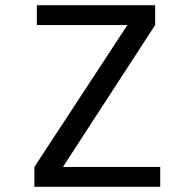

<svg xmlns="http://www.w3.org/2000/svg" viewBox="-20 -720 750 740"><path d="M222.5 -76.5H597.5V0H112.5V-76.5L471 -623.5H122V-700H578V-623.5Z"/></svg>

Font: League Mono
Style: Regular
Weight: 400
Width: 6
Designer: Tyler Finck
Foundry: The League of Moveable Type / Tyler Finck
Version: Version 2.300;RELEASE